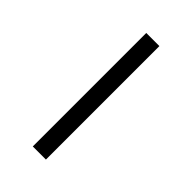

<svg xmlns="http://www.w3.org/2000/svg" viewBox="45 -637 535 535"><g transform="rotate(-45 312.5 -369.0)"><path d="M88.9 -394.5V-342.8H536.1V-394.5Z"/></g></svg>

Font: Batang
Style: Regular
Weight: 400
Version: Version 2.21